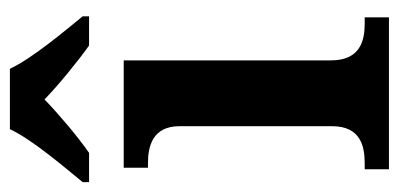

<svg xmlns="http://www.w3.org/2000/svg" viewBox="-236 -577 806 388"><g transform="rotate(-90 167.0 -383.0)"><path d="M-7 -619V-606H52C84 -628 130 -667 160 -696C190 -667 238 -628 269 -606H328V-619C297 -657 243 -721 222 -766H100C79 -721 24 -657 -7 -619ZM19 0H326V-49H313C279 -49 239 -58 239 -117V-536H22V-487H31C65 -487 106 -478 106 -423V-115C106 -57 65 -49 31 -49H19Z"/></g></svg>

Font: Noto Serif Oriya SemiBold
Style: Regular
Weight: 600
Designer: David Williams
Foundry: Google LLC, David Williams
Version: Version 1.051